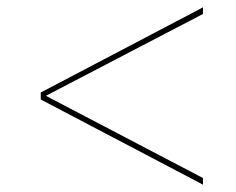

<svg xmlns="http://www.w3.org/2000/svg" viewBox="-20 -561 644 523"><path d="M533 -58 91 -290V-309L533 -541V-523L105 -300L533 -76Z"/></svg>

Font: Kantumruy Pro Thin
Style: Regular
Weight: 250
Version: Version 1.002